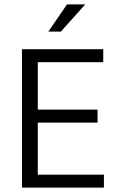

<svg xmlns="http://www.w3.org/2000/svg" viewBox="-20 -854 534 874"><path d="M80 -630H450V-571H152V-355H424V-296H152V-59H453V0H80ZM257 -710H200L285 -834H368Z"/></svg>

Font: Mukta Malar Light
Style: Regular
Weight: 300
Designer: Aadarsh Rajan, Girish Dalvi, Yashodeep Gholap
Foundry: Ek Type
Version: Version 2.538;PS 1.000;hotconv 16.6.51;makeotf.lib2.5.65220;